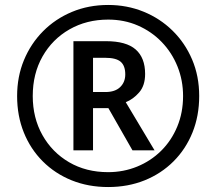

<svg xmlns="http://www.w3.org/2000/svg" viewBox="-20 -744 872 774"><path d="M416 10Q336 10 269 -17Q202 -44 152.5 -93.5Q103 -143 76 -210Q49 -277 49 -357Q49 -435 76.5 -501.5Q104 -568 153.5 -618Q203 -668 270 -696Q337 -724 416 -724Q492 -724 558.5 -697Q625 -670 675.5 -620.5Q726 -571 754.5 -504Q783 -437 783 -357Q783 -277 756 -210Q729 -143 679.5 -93.5Q630 -44 563 -17Q496 10 416 10ZM416 -50Q478 -50 533 -72.5Q588 -95 629.5 -136Q671 -177 694.5 -233.5Q718 -290 718 -357Q718 -420 695.5 -476Q673 -532 632 -574.5Q591 -617 536 -641Q481 -665 416 -665Q329 -665 260 -625.5Q191 -586 151.5 -516.5Q112 -447 112 -357Q112 -269 151 -199.5Q190 -130 258.5 -90Q327 -50 416 -50ZM276 -138V-578H407Q489 -578 527 -544.5Q565 -511 565 -446Q565 -399 541 -371.5Q517 -344 487 -332L603 -138H514L417 -308H355V-138ZM405 -373Q444 -373 464.5 -393Q485 -413 485 -444Q485 -479 466.5 -495Q448 -511 404 -511H355V-373Z"/></svg>

Font: Noto Sans Kannada SemiBold
Style: Regular
Weight: 600
Designer: Jelle Bosma - Monotype Design Team
Foundry: Monotype Imaging Inc.
Version: Version 2.005; ttfautohint (v1.8.4.7-5d5b)